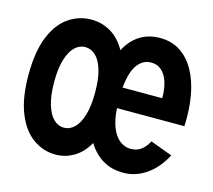

<svg xmlns="http://www.w3.org/2000/svg" viewBox="-81 -607 795 717"><g transform="rotate(15 316.0 -249.0)"><path d="M451.5 12Q404.6 12 370.6 -8.7Q336.7 -29.4 314.3 -66.4Q292.3 -26.7 259.2 -7.3Q226.2 12 189.1 12Q141.6 12 101.7 -16.2Q61.8 -44.3 38.4 -102.6Q14.9 -160.9 14.9 -250.1Q14.9 -340.3 38.4 -397.7Q61.8 -455.1 101.8 -482.5Q141.8 -509.9 189.7 -509.9Q229.5 -509.9 264.3 -489.7Q299.1 -469.5 322.7 -427.1Q343.4 -467.4 376.8 -488.6Q410.2 -509.9 455.3 -509.9Q500.3 -509.9 533.7 -487.8Q567.2 -465.7 589.1 -425.8Q611.1 -386 620.5 -332.4Q630 -278.7 627 -215.1H366.3Q369.2 -169 381.6 -139.3Q394 -109.7 413 -95.5Q431.9 -81.3 454 -81.3Q478.2 -81.3 495 -93.8Q511.7 -106.4 522.9 -128.5L607.8 -96.9Q579.4 -43.4 538.5 -15.7Q497.6 12 451.5 12ZM193.2 -93.1Q215.8 -93.1 233.7 -110.5Q251.5 -127.9 262 -162.8Q272.4 -197.7 272.4 -250.1Q272.4 -302.8 262 -337.2Q251.5 -371.6 233.7 -388.2Q215.8 -404.8 193.2 -404.8Q171.6 -404.8 153.9 -388.2Q136.1 -371.6 125.3 -337.2Q114.4 -302.8 114.4 -250.1Q114.4 -197.7 124.9 -162.8Q135.3 -127.9 153.1 -110.5Q170.8 -93.1 193.2 -93.1ZM366.8 -294.6H520.1Q520.1 -330.7 511.5 -357.1Q503 -383.5 486.6 -398.1Q470.3 -412.7 445.9 -412.7Q415.3 -412.7 394.1 -385.1Q372.9 -357.4 366.8 -294.6Z"/></g></svg>

Font: Atkinson Hyperlegible Mono ExtraLight
Style: Regular
Weight: 200
Monospace: yes
Designer: Elliott Scott, Megan Eiswerth, Linus Boman, Theodore Petrosky, Letters from Sweden
Foundry: Applied Design Works, Letters from Sweden
Version: Version 2.001